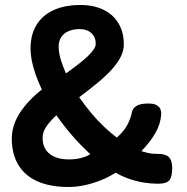

<svg xmlns="http://www.w3.org/2000/svg" viewBox="-20 -732 747 766"><path d="M253 14Q180 14 129.5 -8.5Q79 -31 53 -74.5Q27 -118 27 -180Q27 -213 40.5 -246Q54 -279 81 -311.5Q108 -344 147 -375Q133 -404 123 -432Q113 -460 107.5 -487Q102 -514 102 -539Q102 -594 125.5 -632.5Q149 -671 193.5 -691.5Q238 -712 301 -712Q354 -712 393 -693Q432 -674 453 -638.5Q474 -603 474 -555Q474 -528 460 -502Q446 -476 421.5 -450Q397 -424 365 -398Q333 -372 296 -344Q319 -311 344 -281Q369 -251 395 -226.5Q421 -202 446 -183Q476 -210 488.5 -234.5Q501 -259 506 -283Q509 -300 524.5 -309.5Q540 -319 571 -319Q595 -319 606 -312Q617 -305 620.5 -295Q624 -285 623 -275Q621 -239 600.5 -202.5Q580 -166 544 -129Q555 -126 563.5 -123.5Q572 -121 583.5 -119.5Q595 -118 612 -118Q641 -118 654 -105Q667 -92 667 -62Q667 -25 655 -12Q643 1 611 1Q583 1 554.5 -3.5Q526 -8 498 -17.5Q470 -27 441 -43Q413 -25 381.5 -12.5Q350 0 317.5 7Q285 14 253 14ZM255 -96Q280 -96 302.5 -101.5Q325 -107 340 -117Q325 -131 308 -148Q291 -165 273 -185.5Q255 -206 238 -227.5Q221 -249 205 -272Q190 -258 179.5 -246Q169 -234 162.5 -223.5Q156 -213 153 -202.5Q150 -192 150 -181Q150 -154 162.5 -135Q175 -116 198.5 -106Q222 -96 255 -96ZM243 -439Q271 -459 293.5 -476.5Q316 -494 331 -508.5Q346 -523 354 -535Q362 -547 362 -557Q362 -584 344.5 -600Q327 -616 298 -616Q272 -616 253 -607.5Q234 -599 224 -583.5Q214 -568 214 -546Q214 -532 217 -516Q220 -500 226.5 -481.5Q233 -463 243 -439Z"/></svg>

Font: Fredoka Light Medium
Style: Regular
Weight: 500
Version: Version 2.001